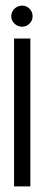

<svg xmlns="http://www.w3.org/2000/svg" viewBox="-20 -548 199 683"><path d="M30 115V-411H88V115ZM59 -453Q43 -453 31.5 -464Q20 -475 20 -490Q20 -506 31.5 -517Q43 -528 59 -528Q74 -528 85 -517Q96 -506 96 -490Q96 -475 85 -464Q74 -453 59 -453Z"/></svg>

Font: Stick No Bills Light
Style: Regular
Weight: 300
Version: Version 2.000